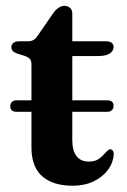

<svg xmlns="http://www.w3.org/2000/svg" viewBox="-20 -612 426 644"><path d="M14.5 -256Q14.5 -264.5 20 -270Q25.5 -275.5 35.5 -275.5H340Q361 -275.5 361 -256Q361 -248 355.2 -242.5Q349.5 -237 340 -237H35.5Q14.5 -237 14.5 -256ZM63 -424.5 40 -431.5Q28.5 -435.5 23.2 -440.8Q18 -446 18 -453.5Q18 -462.5 24.8 -468Q31.5 -473.5 43 -473.5H73.5Q84.5 -473.5 92.5 -478Q100.5 -482.5 107.5 -494L158 -567Q165.5 -578.5 175.8 -585.5Q186 -592.5 195.5 -592.5Q207.5 -592.5 215 -585.5Q222.5 -578.5 222.5 -566.5V-142Q222.5 -106.5 236.8 -88.2Q251 -70 277 -70Q297.5 -70 309.8 -78Q322 -86 330.2 -96Q338.5 -106 347.5 -111.5Q353 -112 357.2 -107.8Q361.5 -103.5 361.5 -95.5Q360 -66.5 342 -42.2Q324 -18 293.5 -3.5Q263 11 224 11Q158 11 121.8 -20.5Q85.5 -52 85.5 -117.5V-395Q85.5 -409 80 -414.8Q74.5 -420.5 63 -424.5ZM169.5 -424 170.5 -473.5H336Q348 -473.5 354.5 -468.5Q361 -463.5 361 -454Q361 -441.5 348.5 -432.8Q336 -424 307.5 -424Z"/></svg>

Font: Fraunces SemiBold
Style: Regular
Weight: 600
Version: Version 1.000;[b76b70a41]